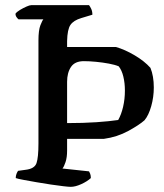

<svg xmlns="http://www.w3.org/2000/svg" viewBox="-20 -724 637 744"><path d="M254 0Q246 0 225 -2.5Q204 -5 176.5 -9Q149 -13 121 -18Q93 -23 71 -27Q49 -31 41 -34Q41 -43 44 -50.5Q47 -58 50 -62L79 -66Q114 -70 121.5 -92Q129 -114 129 -168V-567Q129 -607 136.5 -626Q144 -645 148 -649H52Q49 -651 44.5 -657Q40 -663 40 -671Q45 -678 57.5 -685.5Q70 -693 82.5 -698.5Q95 -704 101 -704H325Q329 -699 333.5 -689.5Q338 -680 338 -667L295 -654Q265 -645 253 -627.5Q241 -610 240 -565V-542H429Q464 -532 502 -509.5Q540 -487 563 -461Q576 -429 576 -385Q576 -348 566 -312.5Q556 -277 540 -258Q520 -240 477 -216.5Q434 -193 383 -186H240V-140Q240 -114 234 -96Q228 -78 222 -71L325 -60Q327 -57 329.5 -50.5Q332 -44 332 -34Q318 -21 295 -10.5Q272 0 254 0ZM240 -247Q304 -247 354.5 -250.5Q405 -254 438 -259Q450 -280 457 -310Q464 -340 464 -373Q464 -402 458 -427Q452 -452 440 -467Q426 -473 402 -477.5Q378 -482 352 -484.5Q326 -487 305 -487Q270 -487 255 -464.5Q240 -442 240 -407Z"/></svg>

Font: Texturina 72pt SemiBold
Style: Regular
Weight: 600
Designer: Guillermo Torres Carreño
Foundry: Omnibus-Type
Version: Version 1.002; ttfautohint (v1.8.3)